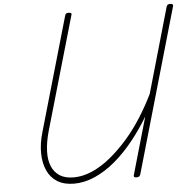

<svg xmlns="http://www.w3.org/2000/svg" viewBox="-65 -1080 1160 1163"><g transform="rotate(-5 515.0 -498.0)"><path d="M339 19Q278 19 237.5 -6Q197 -31 176.5 -76Q156 -121 155 -181Q154 -241 175 -312L373 -1000Q375 -1008 379.5 -1011.5Q384 -1015 395 -1015Q406 -1015 410 -1011.5Q414 -1008 411 -1000L212 -310Q194 -245 192 -191.5Q190 -138 206 -99.5Q222 -61 255 -40Q288 -19 339 -19Q395 -19 452 -44Q509 -69 563.5 -113.5Q618 -158 669 -216Q720 -274 763.5 -342.5Q807 -411 842 -483L990 -1000Q992 -1007 997 -1011Q1002 -1015 1012 -1015Q1023 -1015 1027 -1011Q1031 -1007 1029 -1000L742 -1Q739 6 734.5 10Q730 14 718 14Q709 14 704.5 10Q700 6 703 -1L803 -349Q757 -272 703 -205Q649 -138 589 -87.5Q529 -37 465.5 -9Q402 19 339 19Z"/></g></svg>

Font: Playwrite AU QLD Thin
Style: Regular
Weight: 250
Designer: Veronika Burian, José Scaglione
Foundry: TypeTogether
Version: Version 1.002